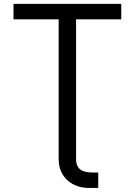

<svg xmlns="http://www.w3.org/2000/svg" viewBox="-20 -747 682 972"><path d="M365.1 58.2V-649.1H593.8V-727.3H48.3V-649.1H277V59.7C277 153.4 349.4 204.5 429 204.5H477.3V126.4H450.3C404.8 126.4 365.1 115.1 365.1 58.2Z"/></svg>

Font: Margiela Sans
Style: Regular
Weight: 400
Designer: Stefan Endress, Andreas Faust
Version: Version 1.100;FEAKit 1.0